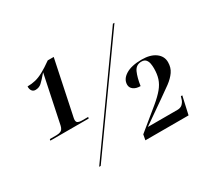

<svg xmlns="http://www.w3.org/2000/svg" viewBox="-141 -945 1269 1171"><g transform="rotate(-30 493.0 -359.0)"><path d="M74 -287 76 -297H124Q141 -297 154.5 -303.5Q168 -310 174 -335L244 -669H243Q212 -632 194 -616Q176 -600 151 -600Q135 -600 126.5 -612Q118 -624 119 -643Q149 -643 175.5 -649.5Q202 -656 232.5 -672.5Q263 -689 305 -719H347L272 -361Q270 -351 267.5 -340Q265 -329 265 -322Q265 -306 276 -301.5Q287 -297 301 -297H346L344 -287ZM252 0 761 -714H772L263 0ZM577 1 584 -37 733 -159Q774 -193 798 -222Q822 -251 832 -282Q842 -313 842 -353Q842 -370 839 -387Q836 -404 826 -415.5Q816 -427 796 -427Q757 -427 741 -391Q725 -355 717 -300Q686 -300 668 -313.5Q650 -327 650 -348Q650 -387 690.5 -412Q731 -437 803 -437Q864 -437 899.5 -411Q935 -385 935 -343Q935 -305 915.5 -277Q896 -249 863 -224.5Q830 -200 789 -172L631 -62H838Q861 -62 873.5 -73.5Q886 -85 892 -101L899 -124H909L881 1Z"/></g></svg>

Font: Noto Serif Display Medium
Style: Italic
Weight: 500
Italic angle: -12°
Designer: Monotype Design Team
Foundry: Monotype Imaging Inc.
Version: Version 2.009